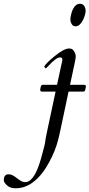

<svg xmlns="http://www.w3.org/2000/svg" viewBox="-162 -700 481 1032"><path d="M214.4 -244.1H289.1Q299.8 -244.1 299.8 -236.3L296.9 -219.7Q294.4 -207.5 286.1 -207.5H206.5Q197.3 -163.1 184.8 -105Q172.4 -46.9 162.1 2Q151.9 50.8 142.3 80.1Q132.8 109.4 118.2 140.6Q103.5 171.9 84.2 202.6Q64.9 233.4 40.5 257.8Q-13.7 312 -77.1 312Q-104.5 312 -118.7 300.8Q-141.6 282.7 -141.6 269Q-141.6 236.8 -116.2 236.8Q-98.6 236.8 -79.8 251.2Q-61 265.6 -50.3 272.2Q-39.6 278.8 -25.4 278.8Q-11.2 278.8 1.5 267.8Q14.2 256.8 24.7 238.8Q35.2 220.7 43.7 197.5Q52.2 174.3 59.1 149.9Q79.6 76.7 80.6 64Q81.5 51.3 90.8 7.8Q102.1 -43 136.7 -207.5H64.5Q54.2 -207.5 54.2 -217.3V-219.7L56.6 -231.9Q59.1 -244.1 67.4 -244.1H144.5L172.4 -373Q173.3 -377 173.3 -379.4Q173.3 -391.6 161.1 -391.6Q140.1 -391.6 97.7 -345.2Q88.4 -335.4 84.5 -332L75.2 -341.3Q85 -360.4 130.9 -397.5Q182.6 -439.5 209 -439.5Q225.1 -439.5 232.7 -429.2Q240.2 -418.9 242.7 -410.9Q245.1 -402.8 245.1 -393.3Q245.1 -383.8 214.4 -244.1ZM228.5 -647.5Q243.7 -679.7 267.6 -679.7Q289.6 -679.7 296.4 -655.3Q298.3 -648.4 298.3 -640.6Q298.3 -632.8 294.4 -618.7Q290.5 -604.5 283.2 -590.8Q266.1 -558.6 244.6 -558.6Q231.9 -558.6 225.8 -567.1Q219.7 -575.7 218 -582.3Q216.3 -588.9 216.3 -596.7Q216.3 -604.5 219.5 -619.1Q222.7 -633.8 228.5 -647.5Z"/></svg>

Font: Cardo-Italic
Style: Italic
Weight: 400
Italic angle: -12°
Designer: David J. Perry
Foundry: David J. Perry
Version: Version 0.991